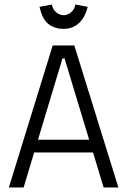

<svg xmlns="http://www.w3.org/2000/svg" viewBox="-20 -825 560 845"><path d="M19 0 212 -625H307L501 0H436L264 -568H255L84 0ZM102 -154V-210H420V-154ZM260 -698Q221 -698 193.5 -719Q166 -740 154 -795L208 -805Q213 -782 228.5 -770Q244 -758 260 -758Q276 -758 291.5 -770Q307 -782 312 -805L366 -795Q353 -745 325.5 -721.5Q298 -698 260 -698Z"/></svg>

Font: Changa ExtraLight
Style: Regular
Weight: 250
Designer: Eduardo Rodriguez Tunni
Foundry: Eduardo Rodriguez Tunni
Version: Version 3.002; ttfautohint (v1.8.2)